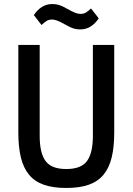

<svg xmlns="http://www.w3.org/2000/svg" viewBox="-20 -921 659 953"><path d="M177 -698V-246Q177 -162 206 -122Q235 -82 309 -82Q383 -82 412 -122Q441 -162 441 -246V-698H547V-263Q547 -192 534.5 -140Q522 -88 494 -54Q466 -20 420.5 -4Q375 12 309 12Q243 12 197.5 -4Q152 -20 124 -54Q96 -88 83.5 -140Q71 -192 71 -263V-698ZM378 -775Q361 -775 345.5 -779.5Q330 -784 304 -799Q279 -813 264.5 -818.5Q250 -824 239 -824Q222 -824 211 -817Q200 -810 186 -797L148 -846Q165 -872 188 -886.5Q211 -901 240 -901Q257 -901 272.5 -896.5Q288 -892 314 -877Q339 -863 353.5 -857.5Q368 -852 379 -852Q396 -852 407 -859Q418 -866 432 -879L470 -830Q453 -804 430 -789.5Q407 -775 378 -775Z"/></svg>

Font: IBM Plex Sans Condensed Medium
Style: Regular
Weight: 500
Width: 3
Designer: Mike Abbink, Paul van der Laan, Pieter van Rosmalen
Foundry: Bold Monday
Version: Version 1.3